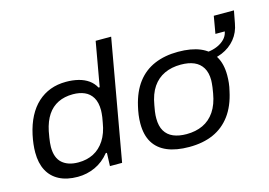

<svg xmlns="http://www.w3.org/2000/svg" viewBox="-96 -912 1562 1113"><g transform="rotate(-15 684.5 -355.5)"><path d="M246 12Q181 12 135.5 -11.5Q90 -35 66.5 -79.5Q43 -124 43 -188Q43 -212 46 -238Q49 -264 55 -292Q68 -352 92 -398Q116 -444 150 -475Q184 -506 226.5 -522Q269 -538 321 -538Q361 -538 395 -529.5Q429 -521 454.5 -503Q480 -485 495 -457H502L549 -723H642L514 0H441L444 -79H437Q400 -33 350.5 -10.5Q301 12 246 12ZM271 -68Q322 -68 362 -88.5Q402 -109 429 -150.5Q456 -192 466 -254Q470 -272 471.5 -285Q473 -298 474 -308Q475 -318 475 -326Q475 -374 457.5 -403Q440 -432 410 -445Q380 -458 341 -458Q290 -458 251.5 -439Q213 -420 188 -382.5Q163 -345 151 -288Q147 -267 144.5 -251Q142 -235 140.5 -221Q139 -207 139 -195Q139 -130 174 -99Q209 -68 271 -68Z M915 12Q837 12 783.5 -10.5Q730 -33 702.5 -78Q675 -123 675 -192Q675 -218 678.5 -243.5Q682 -269 688 -294Q707 -377 748 -431Q789 -485 851 -511.5Q913 -538 993 -538Q1072 -538 1125.5 -515.5Q1179 -493 1206.5 -447.5Q1234 -402 1234 -333Q1234 -310 1231.5 -287Q1229 -264 1223 -240Q1205 -155 1163.5 -99Q1122 -43 1060 -15.5Q998 12 915 12ZM919 -64Q974 -64 1017 -84Q1060 -104 1088.5 -146Q1117 -188 1128 -253Q1132 -274 1133.5 -287.5Q1135 -301 1136 -311Q1137 -321 1137 -329Q1137 -375 1119 -404.5Q1101 -434 1068.5 -448Q1036 -462 989 -462Q934 -462 891 -442Q848 -422 820 -381Q792 -340 781 -274Q777 -253 775 -239Q773 -225 772.5 -215.5Q772 -206 772 -197Q772 -151 789.5 -121.5Q807 -92 840 -78Q873 -64 919 -64ZM1122 -441 1131 -491Q1194 -491 1236.5 -516.5Q1279 -542 1286 -582H1230L1248 -686H1369L1355 -612Q1346 -559 1314.5 -520.5Q1283 -482 1234.5 -461.5Q1186 -441 1122 -441Z"/></g></svg>

Font: Archivo SemiExpanded
Style: Italic
Weight: 400
Width: 6
Italic angle: -10°
Designer: Hector Gatti
Foundry: Omnibus-Type
Version: Version 2.001